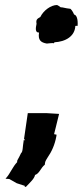

<svg xmlns="http://www.w3.org/2000/svg" viewBox="-20 -569 330 767"><path d="M193 -397V-395C198 -399 199 -400 196 -400C243 -402 280 -425 281 -467C279 -463 288 -468 290 -465C292 -493 286 -509 276 -511C271 -524 262 -535 260 -534C240 -536 232 -540 222 -540C212 -548 216 -544 208 -549C184 -549 154 -528 141 -501C128 -494 123 -490 126 -474C122 -456 120 -438 136 -439C131 -409 143 -399 167 -395C178 -396 184 -397 193 -397ZM2 145 17 146 47 163 81 174C83 172 72 174 83 178C102 158 117 145 120 130C138 124 143 101 159 89C160 77 161 75 169 62C187 36 199 9 205 -24L206 -31L196 -33L203 -61L216 -114L167 -117H91L76 -14C77 -12 86 -5 75 -10C70 18 72 37 64 43C54 66 43 78 50 77C28 100 23 122 2 145Z"/></svg>

Font: Asimov Print
Style: DIt
Weight: 250
Width: 0
Designer: Google
Version: Version 2.000980: 2014